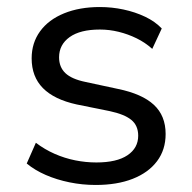

<svg xmlns="http://www.w3.org/2000/svg" viewBox="-20 -517 545 546"><path d="M252 9Q214 9 177.5 1.5Q141 -6 110 -19.5Q79 -33 56 -52L82 -111Q107 -92 135.5 -79.5Q164 -67 194 -61Q224 -55 254 -55Q312 -55 342.5 -75.5Q373 -96 373 -131Q373 -160 353.5 -176Q334 -192 292 -201L198 -220Q134 -234 102 -266.5Q70 -299 70 -351Q70 -395 94 -428Q118 -461 162 -479Q206 -497 264 -497Q298 -497 331 -490Q364 -483 392.5 -469.5Q421 -456 440 -436L413 -378Q393 -396 368.5 -408Q344 -420 317.5 -426.5Q291 -433 264 -433Q208 -433 178 -411.5Q148 -390 148 -354Q148 -326 166 -309Q184 -292 223 -284L316 -264Q384 -250 417.5 -219Q451 -188 451 -136Q451 -91 426.5 -58.5Q402 -26 357.5 -8.5Q313 9 252 9Z"/></svg>

Font: Nunito Sans 11pt
Style: Regular
Weight: 400
Version: Version 3.101;gftools[0.9.27]